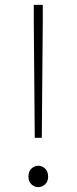

<svg xmlns="http://www.w3.org/2000/svg" viewBox="-20 -757 315 790"><path d="M119 -668V-737H156V-668L152 -190H123ZM137 13Q122 13 109.5 1.5Q97 -10 97 -30Q97 -52 109.5 -63.5Q122 -75 137 -75Q153 -75 165.5 -63.5Q178 -52 178 -30Q178 -10 165.5 1.5Q153 13 137 13Z"/></svg>

Font: Kinto Sans Thin
Style: Regular
Weight: 100
Designer: Authors: Ryoko NISHIZUKA  (kana & ideographs); Paul D. Hunt (Latin, Greek & Cyrillic); Wenlong ZHANG  (bopomofo); Sandol
Foundry: Adobe Systems Incorporated, ookami Inc.
Version: Version 0.001